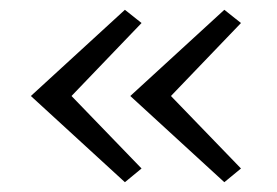

<svg xmlns="http://www.w3.org/2000/svg" viewBox="-20 -407 565 392"><path d="M126 -211 269 -63 235 -35 43 -211 235 -387 269 -360ZM329 -211 472 -63 438 -35 246 -211 438 -387 472 -360Z"/></svg>

Font: Isabella Sans
Style: Regular
Weight: 400
Designer: Original fonts by Christian Thalmann (Catharsis Fonts), Modifications by Cristiano Sobral
Version: Version 0.002;July 12, 2020;FontCreator 13.0.0.2655 64-bit; 